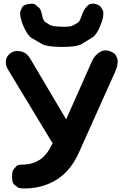

<svg xmlns="http://www.w3.org/2000/svg" viewBox="-20 -1023 684 1063"><path d="M12.7 -689Q8.8 -662.1 25.9 -635.3L264.2 -241.2Q265.6 -238.8 272 -231L267.1 -222.2Q238.8 -163.6 201.2 -139.2Q159.2 -111.8 106.4 -111.8Q78.1 -111.8 70.3 -102.8Q62.5 -93.8 54.7 -84.5Q46.9 -75.2 46.9 -45.9Q46.4 -41 46.9 -35.6Q48.8 -9.3 58.1 -2Q67.4 5.4 76.4 12.9Q85.4 20.5 113.3 20.5Q217.8 20.5 297.4 -30.8Q372.6 -79.1 417.5 -179.7L617.7 -626Q627.9 -649.9 629.2 -660.4Q630.4 -670.9 631.6 -681.4Q632.8 -691.9 628.7 -700.9Q624.5 -710 620.1 -718.8Q615.7 -727.5 595.2 -736.8Q563 -751.5 534.7 -735.8Q504.9 -719.2 488.8 -683.1L346.2 -362.3L147.9 -697.3Q129.4 -728.5 103.5 -736.3Q67.4 -747.1 42.5 -731.4Q16.1 -714.4 12.7 -689ZM321.8 -875Q269.5 -876.5 256.8 -884.5Q244.1 -892.6 231.4 -900.4Q218.8 -908.2 213.4 -938Q207 -970.7 196.8 -979.5Q186.5 -988.3 176 -997.1Q165.5 -1005.9 134.8 -1000Q109.4 -995.1 104.2 -984.9Q99.1 -974.6 94 -964.1Q88.9 -953.6 94.2 -926.3Q97.2 -909.7 105 -889.6Q129.9 -827.1 157.2 -811.3Q184.6 -795.4 211.9 -779.5Q239.3 -763.7 319.3 -763.2Q404.8 -762.2 433.6 -780Q462.4 -797.9 491 -815.4Q519.5 -833 543.9 -902.8Q550.8 -924.3 551.3 -933.8Q551.8 -943.4 552 -952.6Q552.2 -961.9 547.4 -969.7Q542.5 -977.5 537.6 -985.1Q532.7 -992.7 513.7 -999.5Q497.6 -1003.9 491.2 -1002.7Q484.9 -1001.5 478.5 -1000.2Q472.2 -999 467 -993.4Q461.9 -987.8 456.5 -982.2Q451.2 -976.6 447.5 -969.7Q443.8 -962.9 440.2 -956.1Q436.5 -949.2 430.7 -931.6Q420.9 -902.3 408 -895.3Q395 -888.2 382.1 -881.1Q369.1 -874 321.8 -875Z"/></svg>

Font: Comic Relief
Style: Bold
Weight: 700
Designer: Jeff Davis
Foundry: Loudifier
Version: Version 1.200; ttfautohint (v1.8.4.7-5d5b)